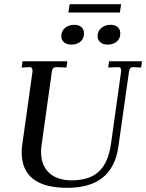

<svg xmlns="http://www.w3.org/2000/svg" viewBox="-20 -891 701 921"><path d="M84 -161Q84 -180 87 -199L136 -548V-553Q136 -560 132.5 -564.5Q129 -569 123 -569L84 -567L88 -597H303L299 -567L250 -569Q232 -569 229 -549L180 -199Q177 -180 177 -163Q177 -98 215.5 -62Q254 -26 324 -26Q409 -26 454 -68Q499 -110 512 -198L561 -548V-553Q561 -569 548 -569L499 -567L503 -597H661L657 -567L618 -569Q602 -569 599 -549L548 -189Q534 -88 472.5 -39Q411 10 303 10Q84 10 84 -161ZM448 -718Q448 -742 466 -757Q484 -772 510 -772Q532 -772 544.5 -761Q557 -750 557 -731Q557 -706 540 -691.5Q523 -677 496 -677Q475 -677 461.5 -688Q448 -699 448 -718ZM274 -718Q274 -742 292 -757Q310 -772 336 -772Q358 -772 370.5 -761Q383 -750 383 -731Q383 -706 366 -691.5Q349 -677 322 -677Q301 -677 287.5 -688Q274 -699 274 -718ZM561 -871 555 -831H308L314 -871Z"/></svg>

Font: Unna
Style: Italic
Weight: 400
Italic angle: -8.05°
Designer: Jorge de Buen Unna
Foundry: Omnibus-Type
Version: Version 2.008